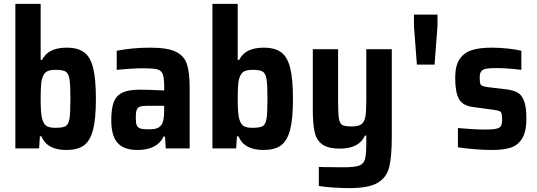

<svg xmlns="http://www.w3.org/2000/svg" viewBox="-20 -763 2762 987"><path d="M193 -62H185L181 0H59V-743H189V-455H196Q214 -489 245.5 -503.5Q277 -518 323 -518Q380 -518 412.5 -494Q445 -470 459 -413Q473 -356 473 -254Q473 -151 458 -94.5Q443 -38 410.5 -15Q378 8 321 8Q222 8 193 -62ZM342 -255Q342 -328 337 -357Q332 -386 317.5 -395Q303 -404 265 -404Q239 -404 224 -397Q209 -390 202 -373Q194 -358 191.5 -330.5Q189 -303 189 -255Q189 -210 191.5 -183Q194 -156 201 -140Q208 -121 222.5 -113.5Q237 -106 265 -106Q303 -106 317.5 -114.5Q332 -123 337 -152Q342 -181 342 -255Z M552 -145Q552 -205 565 -238.5Q578 -272 609.5 -287Q641 -302 698 -302Q742 -302 824 -298V-320Q824 -365 816 -383.5Q808 -402 786.5 -407Q765 -412 712 -412Q685 -412 647 -409.5Q609 -407 580 -404V-502Q660 -518 753 -518Q840 -518 883 -497.5Q926 -477 940.5 -434.5Q955 -392 955 -312V0H832L828 -61H821Q788 8 686 8Q617 8 584.5 -28.5Q552 -65 552 -145ZM811 -123Q824 -142 824 -198V-219H735Q710 -219 698.5 -214.5Q687 -210 682.5 -197.5Q678 -185 678 -157Q678 -131 683 -119Q688 -107 702 -102.5Q716 -98 746 -98Q771 -98 786.5 -103.5Q802 -109 811 -123Z M1206 -62H1198L1194 0H1072V-743H1202V-455H1209Q1227 -489 1258.5 -503.5Q1290 -518 1336 -518Q1393 -518 1425.5 -494Q1458 -470 1472 -413Q1486 -356 1486 -254Q1486 -151 1471 -94.5Q1456 -38 1423.5 -15Q1391 8 1334 8Q1235 8 1206 -62ZM1355 -255Q1355 -328 1350 -357Q1345 -386 1330.5 -395Q1316 -404 1278 -404Q1252 -404 1237 -397Q1222 -390 1215 -373Q1207 -358 1204.5 -330.5Q1202 -303 1202 -255Q1202 -210 1204.5 -183Q1207 -156 1214 -140Q1221 -121 1235.5 -113.5Q1250 -106 1278 -106Q1316 -106 1330.5 -114.5Q1345 -123 1350 -152Q1355 -181 1355 -255Z M1619 193V95Q1637 95 1645 96L1746 97Q1804 97 1827 88Q1850 79 1856.5 55Q1863 31 1863 -29V-66H1856Q1826 1 1727 1Q1667 1 1637 -20.5Q1607 -42 1597.5 -84Q1588 -126 1588 -202V-510H1718V-242Q1718 -178 1722.5 -152.5Q1727 -127 1740.5 -120Q1754 -113 1788 -113Q1823 -113 1838.5 -125Q1854 -137 1858.5 -164.5Q1863 -192 1863 -251V-510H1994V-60Q1994 44 1980.5 97Q1967 150 1921 177Q1875 204 1776 204Q1737 204 1692.5 201Q1648 198 1619 193Z M2123 -431 2108 -629V-688H2229V-629L2214 -431Z M2334 -6V-105Q2418 -97 2477 -97Q2515 -97 2532.5 -101.5Q2550 -106 2555.5 -116Q2561 -126 2561 -148Q2561 -171 2558 -180Q2555 -189 2546 -192.5Q2537 -196 2514 -199L2411 -213Q2358 -220 2339 -254.5Q2320 -289 2320 -364Q2320 -426 2343 -459.5Q2366 -493 2406 -505.5Q2446 -518 2508 -518Q2547 -518 2590.5 -513.5Q2634 -509 2660 -502V-404Q2588 -413 2529 -413Q2495 -413 2478 -409.5Q2461 -406 2453.5 -396Q2446 -386 2446 -364Q2446 -343 2448.5 -334Q2451 -325 2459.5 -321.5Q2468 -318 2488 -315L2589 -303Q2622 -298 2642.5 -286Q2663 -274 2674.5 -243Q2686 -212 2686 -154Q2686 -88 2665 -52.5Q2644 -17 2606.5 -4.5Q2569 8 2509 8Q2468 8 2419 4Q2370 0 2334 -6Z"/></svg>

Font: Saira Semi Condensed SemiBold
Style: Regular
Weight: 600
Width: 4
Designer: Hector Gatti with collaboration of the Omnibus-Type team
Foundry: Omnibus-Type
Version: Version 1.001; ttfautohint (v1.8)